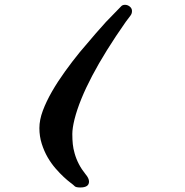

<svg xmlns="http://www.w3.org/2000/svg" viewBox="-20 -702 785 814"><path d="M318.4 -481Q397.9 -575.2 429.2 -608.9L476.1 -657.2Q491.2 -672.4 493.2 -674.8Q499 -681.6 510 -681.6Q521 -681.6 530.3 -674.1Q539.6 -666.5 539.6 -655.3Q539.6 -644 533 -635.7Q526.4 -627.4 513.2 -609.4Q336.9 -357.9 295.9 -196.3Q286.6 -158.2 286.6 -134Q286.6 -109.9 288.6 -91.1Q290.5 -72.3 296.4 -51.8Q309.6 -4.4 342.3 36.1Q357.4 53.7 357.4 67.9Q357.4 92.8 320.3 92.8Q301.8 92.8 296.6 87.4Q291.5 82 279.1 72.8Q266.6 63.5 250.2 48.3Q233.9 33.2 215.6 12.2Q197.3 -8.8 182.1 -34.9Q167 -61 157 -92.5Q147 -124 147 -158.9Q147 -193.8 161.6 -232.9Q176.3 -272 200.4 -314Q224.6 -356 255.4 -398.7Q286.1 -441.4 318.4 -481Z"/></svg>

Font: Sarina
Style: Regular
Weight: 400
Designer: James Grieshaber
Foundry: James Grieshaber
Version: Version 1.001